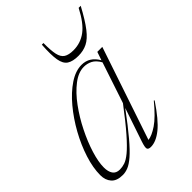

<svg xmlns="http://www.w3.org/2000/svg" viewBox="-216 -838 953 953"><g transform="rotate(-45 261.0 -361.0)"><path d="M262 -41 321.5 -217Q266 -142 227.8 -96.8Q189.5 -51.5 162.8 -28.5Q136 -5.5 116.2 2.2Q96.5 10 78.5 10Q36.5 10 17.2 -12Q-2 -34 -2 -68.5Q-2 -120 17.5 -181Q37 -242 70.2 -302Q103.5 -362 145.2 -412Q187 -462 232 -492Q277 -522 319.5 -522Q375 -522 405.5 -468L420.5 -512H455.5L291 -23.5Q317 -26 355.8 -52Q394.5 -78 448 -143L451.5 -140.5Q396 -57.5 354 -23.8Q312 10 275.5 10Q258.5 10 254.8 1Q251 -8 262 -41ZM37.5 -83.5Q37.5 -54 49.2 -36.8Q61 -19.5 87 -19.5Q104 -19.5 122.5 -25.5Q141 -31.5 166.8 -52.8Q192.5 -74 232 -119Q271.5 -164 330.5 -242L402 -457Q385.5 -486 364.8 -496.5Q344 -507 321 -507Q282 -507 241.8 -476Q201.5 -445 165 -395.2Q128.5 -345.5 99.8 -288Q71 -230.5 54.2 -176.2Q37.5 -122 37.5 -83.5ZM342.5 -601Q393 -601 432.8 -630.8Q472.5 -660.5 509.5 -732H524Q487.5 -664 459.2 -627.8Q431 -591.5 403.2 -577.8Q375.5 -564 340.5 -564Q301 -564 280 -577.8Q259 -591.5 252.8 -627.8Q246.5 -664 251 -732H262.5Q262 -680.5 268.2 -652Q274.5 -623.5 292.2 -612.2Q310 -601 342.5 -601Z"/></g></svg>

Font: Newsreader 72pt ExtraLight
Style: Italic
Weight: 275
Italic angle: -17°
Designer: Hugues Gentile
Foundry: Production Type
Version: Version 1.003; ttfautohint (v1.8.3)